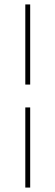

<svg xmlns="http://www.w3.org/2000/svg" viewBox="-20 -710 250 865"><path d="M94 -329H116V-690H94ZM94 135H116V-226H94Z"/></svg>

Font: Libre Caslon Display
Style: Regular
Weight: 400
Designer: Pablo Impallari, Rodrigo Fuenzalida
Foundry: Pablo Impallari, Rodrigo Fuenzalida
Version: Version 1.100; ttfautohint (v1.6) -l 8 -r 50 -G 200 -x 14 -D